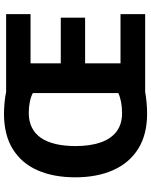

<svg xmlns="http://www.w3.org/2000/svg" viewBox="85 -850 775 986"><g transform="rotate(-90 473.0 -357.5)"><path d="M381.7 -725Q408.3 -725 440 -722Q471.6 -719 493.6 -714H893V-588.6H640.2V-433.4H874.6V-308.4H640.2V-126.6H893V0H493.5Q472.1 4 440.6 7Q409.1 10 383.1 10Q273.9 10 201 -36Q128.1 -82 91.5 -165Q54.9 -248 54.9 -359Q54.9 -470 90.7 -552Q126.5 -634 199.3 -679.5Q272.1 -725 381.7 -725ZM385.5 -597.8Q342.2 -597.8 309.8 -581.4Q277.4 -564.9 256.6 -533.8Q235.9 -502.7 225.6 -458.3Q215.4 -413.8 215.4 -358Q215.4 -283.9 233.6 -230.1Q251.8 -176.4 289.5 -147.5Q327.3 -118.6 384.5 -118.6Q414.3 -118.6 441.6 -123.7Q468.9 -128.9 487.7 -138.1V-576.9Q469.8 -586.8 442.5 -592.3Q415.3 -597.8 385.5 -597.8Z"/></g></svg>

Font: Noto Sans Khmer UI
Style: Regular
Weight: 400
Designer: Danh Hong and the Monotype Design Team
Foundry: Monotype Imaging Inc.
Version: Version 2.002